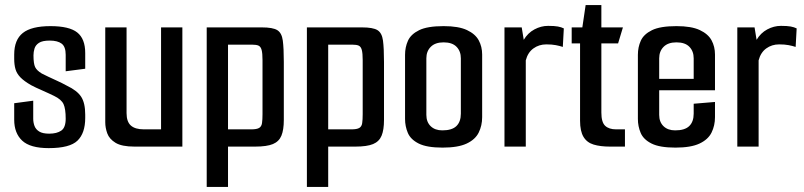

<svg xmlns="http://www.w3.org/2000/svg" viewBox="-20 -578 3170 757"><path d="M172 6Q99 6 67.5 -23.5Q36 -53 36 -106V-171L111 -181V-110Q111 -95 116 -81.5Q121 -68 134.5 -59.5Q148 -51 174 -51Q204 -51 221.5 -63Q239 -75 239 -110Q239 -149 230.5 -167.5Q222 -186 193 -200Q185 -204 173 -209.5Q161 -215 147.5 -221Q134 -227 122 -232.5Q110 -238 103 -242Q75 -258 60.5 -273Q46 -288 41 -305.5Q36 -323 36 -346V-363Q36 -421 70 -448Q104 -475 179 -475Q253 -475 284.5 -450Q316 -425 316 -369V-307L239 -297V-362Q239 -394 223 -406Q207 -418 176 -418Q147 -418 133.5 -409Q120 -400 116 -386.5Q112 -373 112 -360Q112 -327 118.5 -313.5Q125 -300 145 -288Q155 -283 170.5 -275.5Q186 -268 205 -259.5Q224 -251 244 -240Q284 -221 300 -196.5Q316 -172 316 -126V-113Q316 -53 285.5 -23.5Q255 6 172 6Z M510 0Q460 0 435.5 -15Q411 -30 403 -52Q395 -74 395 -96V-470H479V-132Q479 -98 496 -83Q513 -68 547 -68H615V-470H699V0Z M795 -470H1012Q1056 -470 1073.5 -459Q1091 -448 1095 -418Q1099 -388 1099 -334V-105Q1099 -66 1089.5 -43Q1080 -20 1056 -10Q1032 0 986 0H879V159H795ZM879 -402V-68H971Q992 -68 1001.5 -73.5Q1011 -79 1013 -92.5Q1015 -106 1015 -128V-341Q1015 -368 1011.5 -381Q1008 -394 999.5 -398Q991 -402 973 -402Z M1190 -470H1407Q1451 -470 1468.5 -459Q1486 -448 1490 -418Q1494 -388 1494 -334V-105Q1494 -66 1484.5 -43Q1475 -20 1451 -10Q1427 0 1381 0H1274V159H1190ZM1274 -402V-68H1366Q1387 -68 1396.5 -73.5Q1406 -79 1408 -92.5Q1410 -106 1410 -128V-341Q1410 -368 1406.5 -381Q1403 -394 1394.5 -398Q1386 -402 1368 -402Z M1725 4Q1663 4 1631 -12Q1599 -28 1588 -54Q1577 -80 1577 -109V-362Q1577 -392 1588.5 -417.5Q1600 -443 1632.5 -459Q1665 -475 1729 -475Q1788 -475 1821 -459.5Q1854 -444 1867.5 -419Q1881 -394 1881 -363V-116Q1881 -83 1867.5 -55.5Q1854 -28 1820 -12Q1786 4 1725 4ZM1724 -64Q1762 -64 1779.5 -81Q1797 -98 1797 -130V-348Q1797 -376 1780 -393.5Q1763 -411 1729 -411Q1696 -411 1678.5 -393.5Q1661 -376 1661 -348V-125Q1661 -97 1678 -80.5Q1695 -64 1724 -64Z M1969 0V-470H2037L2045 -421Q2061 -448 2087 -462Q2113 -476 2141 -476Q2166 -476 2179.5 -473.5Q2193 -471 2203 -466L2199 -393Q2187 -397 2171.5 -400Q2156 -403 2134 -403Q2105 -403 2083 -387Q2061 -371 2053 -340V0Z M2385 0Q2347 0 2320.5 -8Q2294 -16 2280.5 -38.5Q2267 -61 2267 -102V-407H2234V-470H2276L2289 -558H2351V-470H2436L2417 -407H2351V-134Q2351 -96 2366 -82Q2381 -68 2409 -68H2444V0Z M2643 4Q2581 4 2549 -12Q2517 -28 2506 -54Q2495 -80 2495 -109V-362Q2495 -392 2506.5 -417.5Q2518 -443 2550.5 -459Q2583 -475 2647 -475Q2706 -475 2739 -459.5Q2772 -444 2785.5 -419Q2799 -394 2799 -363V-261L2715 -256V-348Q2715 -376 2698 -393.5Q2681 -411 2647 -411Q2614 -411 2596.5 -393.5Q2579 -376 2579 -348V-125Q2579 -97 2596 -80.5Q2613 -64 2642 -64Q2680 -64 2697.5 -81Q2715 -98 2715 -130V-169L2799 -176V-116Q2799 -83 2785.5 -55.5Q2772 -28 2738 -12Q2704 4 2643 4ZM2506 -222V-267H2799V-222Z M2887 0V-470H2955L2963 -421Q2979 -448 3005 -462Q3031 -476 3059 -476Q3084 -476 3097.5 -473.5Q3111 -471 3121 -466L3117 -393Q3105 -397 3089.5 -400Q3074 -403 3052 -403Q3023 -403 3001 -387Q2979 -371 2971 -340V0Z"/></svg>

Font: Smooch Sans Thin SemiBold
Style: Regular
Weight: 600
Version: Version 1.010